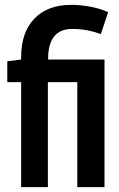

<svg xmlns="http://www.w3.org/2000/svg" viewBox="-20 -770 489 790"><path d="M67 0V-432H10V-518L67 -525V-535Q67 -637 121.5 -693.5Q176 -750 273 -750Q311 -750 351.5 -742.5Q392 -735 425 -720L395 -630Q336 -651 278 -651Q178 -651 178 -528V-525H410V0H298V-432H177V0Z"/></svg>

Font: Georama Condensed SemiBold
Style: Regular
Weight: 600
Width: 3
Designer: Jean-Baptiste Levee
Foundry: Production Type
Version: Version 1.000